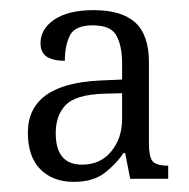

<svg xmlns="http://www.w3.org/2000/svg" viewBox="-20 -739 374 379"><path d="M126 -380Q84 -380 59.5 -405Q35 -430 35 -477Q35 -573 176 -580L221 -582V-614Q221 -648 210 -668.5Q199 -689 163 -689Q128 -689 118 -669Q108 -649 108 -619Q85 -619 72.5 -627Q60 -635 60 -654Q60 -682 87.5 -700.5Q115 -719 165 -719Q220 -719 247 -694.5Q274 -670 274 -616V-456Q274 -430 281 -421Q288 -412 312 -412V-386H237L227 -437H224Q210 -416 187 -398Q164 -380 126 -380ZM142 -414Q178 -414 199.5 -440Q221 -466 221 -504V-555L184 -554Q129 -552 109.5 -531.5Q90 -511 90 -476Q90 -414 142 -414Z"/></svg>

Font: Noto Serif Hebrew SemiCondensed Light
Style: Regular
Weight: 300
Width: 4
Designer: Monotype Design Team
Foundry: Monotype Imaging Inc.
Version: Version 2.004; ttfautohint (v1.8.4.7-5d5b)